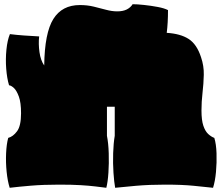

<svg xmlns="http://www.w3.org/2000/svg" viewBox="-20 -875 1057 912"><path d="M26 17Q16 -15 11.5 -59Q7 -103 9 -147Q11 -191 19 -220Q42 -226 61 -251.5Q80 -277 80 -337Q80 -388 69.5 -416.5Q59 -445 46 -457Q33 -469 23 -470Q13 -503 9.5 -548.5Q6 -594 10.5 -639Q15 -684 27 -713Q58 -709 93 -706.5Q128 -704 166 -702Q162 -667 167.5 -627.5Q173 -588 190 -564Q192 -719 233.5 -785Q275 -851 359 -851Q395 -851 425.5 -843.5Q456 -836 484 -828.5Q512 -821 537 -821Q564 -821 582 -830Q600 -839 610 -855Q631 -855 664 -851.5Q697 -848 729 -842Q761 -836 778 -827Q778 -766 772 -719Q837 -715 876 -690Q915 -665 935 -603Q949 -562 948 -519.5Q947 -477 942 -434.5Q937 -392 937 -350Q937 -304 946 -277.5Q955 -251 969.5 -238Q984 -225 998 -220Q1007 -191 1008.5 -147Q1010 -103 1006 -59Q1002 -15 992 17Q954 13 900 7.5Q846 2 764 2Q690 2 626.5 7.5Q563 13 527 17Q522 -10 519 -54.5Q516 -99 517.5 -147Q519 -195 525 -230V-368H488V-230Q495 -195 496.5 -147Q498 -99 495 -54.5Q492 -10 485 17Q461 14 432.5 10.5Q404 7 363 4.5Q322 2 261 2Q186 2 126.5 7Q67 12 26 17Z"/></svg>

Font: Oi
Style: Regular
Weight: 400
Designer: Kostas Bartsokas, Mohamad Dakak
Foundry: Foundry5
Version: Version 4.000